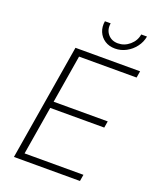

<svg xmlns="http://www.w3.org/2000/svg" viewBox="-168 -1032 923 1130"><g transform="rotate(20 294.0 -467.0)"><path d="M59.6 0 180.2 -727.5H585L578.1 -686H217.8L168 -385.3H506.8L500 -344.2H161.6L111.3 -41H480L473.1 0ZM399.4 -802.7Q362.3 -802.7 335.4 -820.3Q308.6 -837.9 296.1 -867.7Q283.7 -897.5 289.6 -933.6H325.7Q318.8 -893.1 342 -865.2Q365.2 -837.4 405.3 -837.4Q445.8 -837.4 478.3 -865.2Q510.7 -893.1 517.1 -933.6H553.2Q546.9 -897.5 524.4 -867.7Q502 -837.9 469.2 -820.3Q436.5 -802.7 399.4 -802.7Z"/></g></svg>

Font: Inter Extra Light
Style: Italic
Weight: 200
Italic angle: -9.39999°
Designer: Rasmus Andersson
Foundry: rsms
Version: Version 4.000;git-3c8e0fc